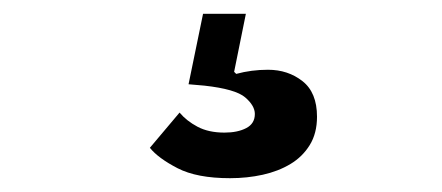

<svg xmlns="http://www.w3.org/2000/svg" viewBox="-20 -47 640 278"><path d="M313 211Q265 211 237 196.5Q209 182 197 167L240 116Q250 128 266 136.5Q282 145 305 145Q324 145 336.5 138.5Q349 132 349 118Q349 106 335 94Q321 82 276 77L253 75L274 -27H336L319 57L322 60Q344 54 368 54Q397 54 418 70.5Q439 87 439 122Q439 146 428.5 163Q418 180 400.5 190.5Q383 201 360.5 206Q338 211 313 211Z"/></svg>

Font: IBM Plex Sans Thai Looped SemiBold
Style: Regular
Weight: 600
Designer: Mike Abbink, Paul van der Laan, Pieter van Rosmalen, Ben Mitchell, Mark Frömberg
Foundry: Bold Monday
Version: Version 1.1